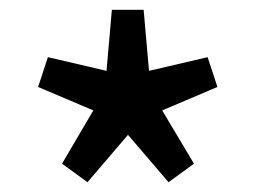

<svg xmlns="http://www.w3.org/2000/svg" viewBox="-20 -821 524 393"><path d="M159 -448 242 -545 325 -448 377 -486 312 -595 425 -643 405 -704 285 -676 274 -801H209L198 -676L78 -704L58 -643L171 -595L107 -486Z"/></svg>

Font: Noto Sans HK Medium
Style: Regular
Weight: 500
Designer: Ryoko NISHIZUKA 西塚涼子 (kana, bopomofo & ideographs); Paul D. Hunt (Latin, Greek & Cyrillic); Sandoll Communications 산돌커뮤니
Foundry: Adobe
Version: Version 2.002;hotconv 1.0.116;makeotfexe 2.5.65601